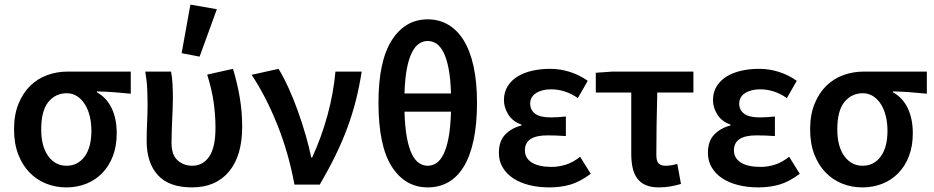

<svg xmlns="http://www.w3.org/2000/svg" viewBox="-20 -802 4058 834"><path d="M268 12Q221 12 180 -4.5Q139 -21 108 -53Q77 -85 59 -132Q41 -179 41 -240Q41 -304 60.5 -351.5Q80 -399 112 -430Q144 -461 186 -476Q228 -491 273 -491H548V-395Q507 -399 474 -401.5Q441 -404 401 -405V-401Q443 -378 465 -332Q487 -286 487 -223Q487 -168 470.5 -124.5Q454 -81 424.5 -50.5Q395 -20 355 -4Q315 12 268 12ZM269 -82Q318 -82 347.5 -122Q377 -162 377 -234Q377 -267 370 -296.5Q363 -326 349 -348.5Q335 -371 315 -384Q295 -397 270 -397Q221 -397 190 -359Q159 -321 159 -240Q159 -166 189.5 -124Q220 -82 269 -82Z M814 12Q714 12 665.5 -41.5Q617 -95 617 -190Q617 -230 619 -269.5Q621 -309 621 -348Q621 -377 619.5 -414Q618 -451 611 -491H723Q728 -465 729.5 -436Q731 -407 731 -373Q731 -355 730 -332Q729 -309 728 -283.5Q727 -258 726 -232Q725 -206 725 -182Q725 -129 751.5 -105.5Q778 -82 815 -82Q861 -82 888.5 -121.5Q916 -161 916 -247Q916 -299 908.5 -354.5Q901 -410 880 -478L992 -503Q1011 -441 1021.5 -378Q1032 -315 1032 -252Q1032 -125 974.5 -56.5Q917 12 814 12ZM769 -571 807 -782 922 -762 847 -556Z M1259 0Q1234 -137 1184.5 -260.5Q1135 -384 1073 -477L1190 -503Q1212 -467 1234 -418.5Q1256 -370 1274.5 -318Q1293 -266 1308 -214Q1323 -162 1332 -118H1336Q1377 -207 1403 -303Q1429 -399 1437 -491H1551Q1541 -426 1526 -366.5Q1511 -307 1489 -247.5Q1467 -188 1437.5 -127.5Q1408 -67 1369 0Z M1838 12Q1740 12 1682 -78Q1624 -168 1624 -356Q1624 -537 1682 -627.5Q1740 -718 1838 -718Q1887 -718 1926.5 -695Q1966 -672 1994 -627Q2022 -582 2037 -514Q2052 -446 2052 -356Q2052 -262 2037 -192.5Q2022 -123 1994 -77.5Q1966 -32 1926.5 -10Q1887 12 1838 12ZM1838 -624Q1818 -624 1800.5 -612.5Q1783 -601 1769.5 -574.5Q1756 -548 1747.5 -504.5Q1739 -461 1737 -396H1939Q1937 -461 1928.5 -504.5Q1920 -548 1906.5 -574.5Q1893 -601 1875.5 -612.5Q1858 -624 1838 -624ZM1838 -82Q1858 -82 1875.5 -93.5Q1893 -105 1906.5 -132Q1920 -159 1928.5 -204Q1937 -249 1939 -317H1737Q1739 -249 1747.5 -204Q1756 -159 1769.5 -132Q1783 -105 1800.5 -93.5Q1818 -82 1838 -82Z M2366 12Q2319 12 2279 2Q2239 -8 2210 -27Q2181 -46 2164 -74Q2147 -102 2147 -138Q2147 -189 2174.5 -217.5Q2202 -246 2245 -257V-261Q2207 -274 2188 -304.5Q2169 -335 2169 -367Q2169 -402 2185.5 -428Q2202 -454 2229.5 -470.5Q2257 -487 2293 -495Q2329 -503 2369 -503Q2414 -503 2456 -489.5Q2498 -476 2533 -451L2490 -376Q2435 -414 2374 -414Q2334 -414 2308.5 -397.5Q2283 -381 2283 -352Q2283 -324 2304.5 -308Q2326 -292 2373 -292Q2388 -292 2404 -293Q2420 -294 2438 -296V-211Q2396 -214 2358 -214Q2260 -214 2260 -149Q2260 -115 2290 -96Q2320 -77 2377 -77Q2406 -77 2437 -86.5Q2468 -96 2500 -121L2546 -47Q2499 -12 2457 0Q2415 12 2366 12Z M2842 12Q2808 12 2785 2Q2762 -8 2748 -27Q2734 -46 2728 -73Q2722 -100 2722 -134V-400H2568V-486L2640 -491H2992V-400H2835Q2833 -326 2832 -256.5Q2831 -187 2831 -128Q2831 -102 2841 -92Q2851 -82 2870 -82Q2883 -82 2895.5 -84Q2908 -86 2922 -90L2938 -3Q2918 3 2894 7.5Q2870 12 2842 12Z M3274 12Q3227 12 3187 2Q3147 -8 3118 -27Q3089 -46 3072 -74Q3055 -102 3055 -138Q3055 -189 3082.5 -217.5Q3110 -246 3153 -257V-261Q3115 -274 3096 -304.5Q3077 -335 3077 -367Q3077 -402 3093.5 -428Q3110 -454 3137.5 -470.5Q3165 -487 3201 -495Q3237 -503 3277 -503Q3322 -503 3364 -489.5Q3406 -476 3441 -451L3398 -376Q3343 -414 3282 -414Q3242 -414 3216.5 -397.5Q3191 -381 3191 -352Q3191 -324 3212.5 -308Q3234 -292 3281 -292Q3296 -292 3312 -293Q3328 -294 3346 -296V-211Q3304 -214 3266 -214Q3168 -214 3168 -149Q3168 -115 3198 -96Q3228 -77 3285 -77Q3314 -77 3345 -86.5Q3376 -96 3408 -121L3454 -47Q3407 -12 3365 0Q3323 12 3274 12Z M3726 12Q3679 12 3638 -4.5Q3597 -21 3566 -53Q3535 -85 3517 -132Q3499 -179 3499 -240Q3499 -304 3518.5 -351.5Q3538 -399 3570 -430Q3602 -461 3644 -476Q3686 -491 3731 -491H4006V-395Q3965 -399 3932 -401.5Q3899 -404 3859 -405V-401Q3901 -378 3923 -332Q3945 -286 3945 -223Q3945 -168 3928.5 -124.5Q3912 -81 3882.5 -50.5Q3853 -20 3813 -4Q3773 12 3726 12ZM3727 -82Q3776 -82 3805.5 -122Q3835 -162 3835 -234Q3835 -267 3828 -296.5Q3821 -326 3807 -348.5Q3793 -371 3773 -384Q3753 -397 3728 -397Q3679 -397 3648 -359Q3617 -321 3617 -240Q3617 -166 3647.5 -124Q3678 -82 3727 -82Z"/></svg>

Font: Giro Semibold
Style: Regular
Weight: 600
Designer: Paul D. Hunt
Foundry: Adobe Systems Incorporated
Version: Version 1.000;PS 1.0;hotconv 1.0.88;makeotf.lib2.5.647800